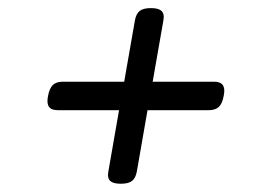

<svg xmlns="http://www.w3.org/2000/svg" viewBox="-20 -521 640 474"><path d="M384.3 -479Q384.3 -477.1 383.3 -470.2L356.9 -319.3H507.8Q521 -319.3 527.3 -314Q533.7 -308.6 533.7 -296.9Q533.7 -291.5 532.2 -284.2Q528.8 -265.1 520.3 -257.1Q511.7 -249 495.1 -249H344.2L317.9 -98.1Q314.9 -81.5 306.2 -74.5Q297.4 -67.4 278.3 -67.4Q262.2 -67.4 254.4 -72.5Q246.6 -77.6 246.6 -89.4Q246.6 -91.3 247.6 -98.1L273.9 -249H123Q109.9 -249 103.5 -254.4Q97.2 -259.8 97.2 -271.5Q97.2 -276.9 98.6 -284.2Q102.1 -303.2 110.6 -311.3Q119.1 -319.3 135.7 -319.3H286.6L313 -470.2Q315.9 -486.8 324.7 -493.9Q333.5 -501 352.5 -501Q368.7 -501 376.5 -495.8Q384.3 -490.7 384.3 -479Z"/></svg>

Font: Courier Prime Sans
Style: Italic
Weight: 400
Italic angle: -10°
Designer: Alan Dague-Greene
Foundry: Quote-Unquote Apps
Version: Version 3.020